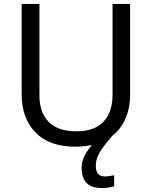

<svg xmlns="http://www.w3.org/2000/svg" viewBox="-20 -734 771 974"><path d="M466 107Q466 136 478 148.5Q490 161 511 161Q528 161 539.5 158.5Q551 156 559 155V211Q545 215 531 217.5Q517 220 497 220Q444 220 419 194Q394 168 394 117Q394 85 410 54.5Q426 24 449 -1Q472 -26 492 -40L555 -51Q525 -17 505 10Q485 37 475.5 60Q466 83 466 107ZM640 -252Q640 -178 610 -118.5Q580 -59 518.5 -24.5Q457 10 362 10Q229 10 159.5 -62.5Q90 -135 90 -254V-714H180V-251Q180 -164 226.5 -116Q273 -68 367 -68Q432 -68 472.5 -91.5Q513 -115 532 -156.5Q551 -198 551 -252V-714H640Z"/></svg>

Font: Noto Sans Gujarati
Style: Regular
Weight: 400
Designer: Jelle Bosma - Monotype Design Team, Universal Thirst
Foundry: Monotype Imaging Inc.
Version: Version 2.102